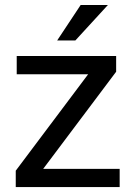

<svg xmlns="http://www.w3.org/2000/svg" viewBox="-20 -754 536 774"><path d="M462.4 0H78.1V-73.2H462.4ZM99.1 0H43.5V-65.9L390.6 -528.3H448.2V-464.8ZM408.2 -454.6H47.4V-528.3H408.2ZM305.2 -733.9H415L283.7 -590.8H210.4Z"/></svg>

Font: Heebo
Style: Regular
Weight: 400
Designer: Oded Ezer
Foundry: Ezer Type House
Version: Version 3.100